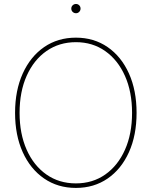

<svg xmlns="http://www.w3.org/2000/svg" viewBox="-20 -923 752 952"><path d="M356.4 8.8Q266.6 8.8 198.5 -38.1Q130.4 -85 92.5 -168.9Q54.7 -252.9 54.7 -363.3Q54.7 -474.6 92.8 -558.6Q130.9 -642.6 198.7 -689.5Q266.6 -736.3 356.4 -736.3Q445.8 -736.3 513.7 -689.5Q581.5 -642.6 619.4 -558.6Q657.2 -474.6 657.2 -363.3Q657.2 -252.4 619.4 -168.5Q581.5 -84.5 513.7 -37.8Q445.8 8.8 356.4 8.8ZM356.4 -13.7Q439 -13.7 501.7 -57.6Q564.5 -101.6 599.6 -180.4Q634.8 -259.3 634.8 -363.3Q634.8 -467.8 599.6 -546.6Q564.5 -625.5 501.7 -669.7Q439 -713.9 356.4 -713.9Q273.9 -713.9 210.9 -670.2Q147.9 -626.5 112.5 -547.6Q77.1 -468.8 77.1 -363.3Q77.1 -259.8 112.1 -180.9Q147 -102.1 210 -57.9Q272.9 -13.7 356.4 -13.7ZM356.9 -857.4Q347.2 -857.4 340.3 -864Q333.5 -870.6 333.5 -880.4Q333.5 -890.1 340.3 -896.7Q347.2 -903.3 356.9 -903.3Q366.2 -903.3 372.8 -896.7Q379.4 -890.1 379.4 -880.4Q379.4 -871.1 372.8 -864.3Q366.2 -857.4 356.9 -857.4Z"/></svg>

Font: Inter 24pt Thin
Style: Regular
Weight: 250
Designer: Rasmus Andersson
Foundry: rsms
Version: Version 4.001;git-66647c0bb